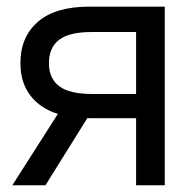

<svg xmlns="http://www.w3.org/2000/svg" viewBox="-20 -549 577 569"><path d="M468.3 0H383.3V-454.1H251.5Q185.1 -454.1 155 -430.9Q125 -407.7 125 -361.8Q125 -316.4 155.5 -293.5Q186 -270.5 252.9 -270.5H419.9V-198.7H246.6Q145.5 -198.7 93 -242.2Q40.5 -285.6 40.5 -361.8Q40.5 -439.5 92.3 -484.4Q144 -529.3 244.6 -529.3H468.3ZM114.7 0H16.6L168.9 -238.8H263.7Z"/></svg>

Font: Inter 24pt
Style: Regular
Weight: 400
Designer: Rasmus Andersson
Foundry: rsms
Version: Version 4.001;git-66647c0bb